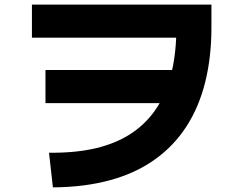

<svg xmlns="http://www.w3.org/2000/svg" viewBox="-20 -753 1040 822"><path d="M206.5 49.2 189.8 -99.2Q305.3 -97.7 394.3 -119.4Q483.3 -141.2 547.8 -185.6Q612.3 -230 654 -295.8Q695.7 -361.5 715.4 -446.8Q735.2 -532.2 735.2 -635.8L777.7 -591.7H116.7V-733.3H885.2V-635.8Q885.2 -508.7 858.7 -402.1Q832.2 -295.5 778.6 -212.3Q725 -129 643.8 -70.8Q562.7 -12.5 453.5 17.8Q344.3 48.2 206.5 49.2ZM769.5 -453.2V-311.5H174.7V-453.2Z"/></svg>

Font: Murecho Thin
Style: Regular
Weight: 100
Designer: Neil Summerour
Foundry: Positype
Version: Version 1.010